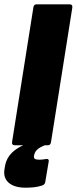

<svg xmlns="http://www.w3.org/2000/svg" viewBox="-32 -675 357 892"><path d="M38 0Q22 0 24 -15L123 -640Q125 -655 138 -655H290Q306 -655 304 -640L205 -15Q203 0 190 0ZM87 197Q35 197 8.5 174Q-18 151 -11 110L-9 98Q-1 48 45 17Q91 -14 185 -33L197 -8Q160 5 145.5 16Q131 27 127 44L126 48Q124 58 129.5 62.5Q135 67 152 67Q160 67 166 66Q172 65 181 64Q188 62 192 65.5Q196 69 194 77L178 172Q176 183 163 187Q145 193 126 195Q107 197 87 197Z"/></svg>

Font: Sofia Sans ExtraBlack
Style: Italic
Weight: 1000
Italic angle: -9°
Designer: Botio Nikoltchev, Ani Petrova
Foundry: lettersoup
Version: Version 4.100; ttfautohint (v1.8.4.7-5d5b)